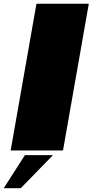

<svg xmlns="http://www.w3.org/2000/svg" viewBox="-21 -805 521 1027"><path d="M36 0 174 -785H454L316 0ZM-1 201.7 112.2 24.8H262.3L90.1 201.7Z"/></svg>

Font: Anybody UltraExpanded Black
Style: Italic
Weight: 900
Width: 9
Italic angle: -10°
Designer: Tyler Finck
Foundry: Etcetera Type Company
Version: Version 1.010; ttfautohint (v1.8.3) -l 8 -r 50 -G 200 -x 14 